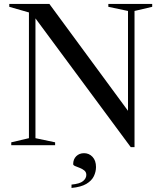

<svg xmlns="http://www.w3.org/2000/svg" viewBox="-20 -735 819 972"><path d="M126.5 -35.5V-672L27 -700.5V-715H230L628 -174V-679.5L528.5 -700.5V-715H750.5V-700.5L661 -679.5V10H642L159.5 -642V-35.5L259 -14.5V0H37V-14.5ZM342 199.5Q384 195.5 400.5 181.8Q417 168 417 150.5Q417 136.5 407 128.2Q397 120 383.8 115Q370.5 110 360.5 105.8Q350.5 101.5 350.5 96Q350.5 71 366 55.8Q381.5 40.5 405.5 40.5Q431 40.5 448.5 59.2Q466 78 466 110.5Q466 134.5 455 157.2Q444 180 417 196Q390 212 342 216.5Z"/></svg>

Font: Newsreader Display
Style: Regular
Weight: 400
Designer: Hugues Gentile
Foundry: Production Type
Version: Version 1.001